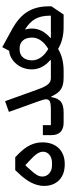

<svg xmlns="http://www.w3.org/2000/svg" viewBox="534 -1118 594 1702"><g transform="rotate(-90 831.0 -267.0)"><path d="M227 10Q135 10 84.5 -40.5Q34 -91 34 -173Q34 -284 146 -399L174 -429H288L313 -405Q371 -348 395.5 -296.5Q420 -245 420 -188Q420 -143 407 -106.5Q394 -70 369 -44Q344 -18 308.5 -4Q273 10 227 10ZM237 -103Q282 -103 309.5 -125.5Q337 -148 337 -183Q337 -207 320.5 -233.5Q304 -260 262 -298L221 -337H214L179 -298Q147 -263 132 -239Q117 -215 117 -188Q117 -153 144.5 -128Q172 -103 217 -103Z M593 0Q542 0 513 -27Q484 -54 484 -111V-184H573V-113H709Q762 -113 782 -122Q802 -131 802 -156Q802 -167 797 -183.5Q792 -200 783 -226L690 -485L785 -519L887 -236Q900 -199 911.5 -175.5Q923 -152 935 -138Q947 -124 960.5 -118.5Q974 -113 992 -113H1019V-24L994 0Q961 0 936 -5.5Q911 -11 891.5 -23.5Q872 -36 856.5 -57Q841 -78 826 -110L821 -109Q812 -50 781 -25Q750 0 686 0Z M995 -89 1019 -113H1148L1150 -118Q1067 -189 1067 -282Q1067 -321 1079.5 -356Q1092 -391 1114.5 -418Q1137 -445 1167 -462.5Q1197 -480 1232 -483L1264 -544L1419 -459Q1474 -429 1513 -395.5Q1552 -362 1577 -322Q1602 -282 1614 -234.5Q1626 -187 1626 -128V-108L1553 0H1442Q1389 0 1340.5 -11.5Q1292 -23 1248 -49Q1205 -23 1156 -11.5Q1107 0 1055 0H995ZM1248 -136Q1296 -164 1322.5 -201Q1349 -238 1349 -280Q1349 -331 1323.5 -360.5Q1298 -390 1254 -390H1243Q1199 -390 1173 -360.5Q1147 -331 1147 -280Q1147 -238 1173.5 -201Q1200 -164 1248 -136ZM1421 -339Q1429 -310 1429 -282Q1429 -189 1346 -118L1348 -113H1543V-122Q1543 -200 1514.5 -251Q1486 -302 1423 -341Z"/></g></svg>

Font: IBM Plex Arabic Medium
Style: Regular
Weight: 500
Designer: Mike Abbink, Paul van der Laan, Pieter van Rosmalen, Wael Morcos, Khajak Apelian
Foundry: Bold Monday
Version: Version 1.0